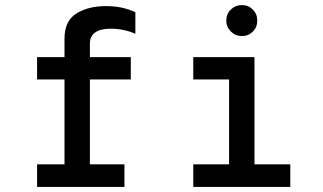

<svg xmlns="http://www.w3.org/2000/svg" viewBox="-20 -736 1272 756"><path d="M334 -565V-511H495V-423H334V-89H470V0H126V-89H234V-423H126V-511H234V-584Q234 -654 281 -683Q328 -712 397 -712Q462 -712 513 -688V-603Q467 -623 416 -623Q375 -623 354.5 -608Q334 -593 334 -565ZM871 -655Q871 -681 889 -698.5Q907 -716 932 -716Q958 -716 975.5 -698.5Q993 -681 993 -655Q993 -629 975.5 -611.5Q958 -594 932 -594Q907 -594 889 -612Q871 -630 871 -655ZM1123 -89V0H741V-89H882V-423H741V-511H982V-89Z"/></svg>

Font: Overpass Mono Light
Style: Bold
Weight: 600
Monospace: yes
Designer: Delve Withrington, Dave Bailey
Foundry: Delve Fonts
Version: Version 1.000;DELV;Overpass